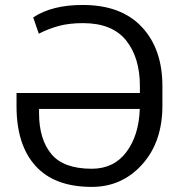

<svg xmlns="http://www.w3.org/2000/svg" viewBox="-20 -741 730 772"><path d="M349 -62.5Q437.5 -62.5 488 -129.5Q538.5 -196.5 542 -303H137V-286Q137 -182 186 -122.2Q235 -62.5 349 -62.5ZM349 10.5Q199 10.5 122.8 -74Q46.5 -158.5 46.5 -313V-367H542.5V-395Q542.5 -509.5 486.8 -578.8Q431 -648 313.5 -648Q258.5 -648 216.8 -636.8Q175 -625.5 136 -605.5L113.5 -671Q190 -721.5 313.5 -721Q467 -721 550 -632.8Q633 -544.5 633 -395V-315.5Q633 -170.5 551.8 -80Q470.5 10.5 349 10.5Z"/></svg>

Font: Roberto Sans
Style: Regular
Weight: 400
Designer: Google (font) & Cristiano Sobral (main changes)
Version: Version 1.500; ttfautohint (v1.8.4.7-5d5b-dirty)